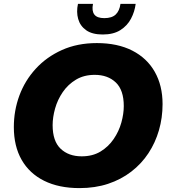

<svg xmlns="http://www.w3.org/2000/svg" viewBox="-20 -953 866 985"><path d="M51 -301Q51 -386 79.5 -463Q108 -540 163.5 -600.5Q219 -661 298 -696.5Q377 -732 477 -732Q583 -732 658.5 -693.5Q734 -655 774 -584.5Q814 -514 814 -419Q814 -349 795.5 -285Q777 -221 741.5 -167Q706 -113 653.5 -72.5Q601 -32 534.5 -10Q468 12 388 12Q282 12 206.5 -25.5Q131 -63 91 -133Q51 -203 51 -301ZM250 -311Q250 -229 291 -190Q332 -151 399 -151Q455 -151 495.5 -175.5Q536 -200 563 -239.5Q590 -279 602.5 -324Q615 -369 615 -409Q615 -491 574 -530Q533 -569 466 -569Q411 -569 370 -544.5Q329 -520 302 -480.5Q275 -441 262.5 -396Q250 -351 250 -311ZM507 -776Q453 -776 422 -798Q391 -820 381 -856Q371 -892 380 -933H457Q450 -897 464 -878.5Q478 -860 515 -860Q554 -860 573.5 -878.5Q593 -897 598 -933H676Q671 -893 652 -857Q633 -821 597.5 -798.5Q562 -776 507 -776Z"/></svg>

Font: Kufam ExtraBold
Style: Italic
Weight: 800
Italic angle: -11°
Designer: Artur Schmal
Foundry: Original Type
Version: Version 1.301; ttfautohint (v1.8.3)